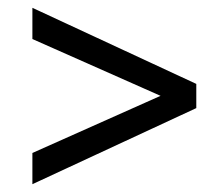

<svg xmlns="http://www.w3.org/2000/svg" viewBox="-20 -476 573 492"><path d="M483 -261V-199L63 -4V-84L433 -249V-212L63 -376V-456Z"/></svg>

Font: Ysabeau SC SemiBold
Style: Regular
Weight: 600
Designer: Christian Thalmann (Catharsis Fonts)
Version: Version 2.001;gftools[0.9.30]; featfreeze: smcp